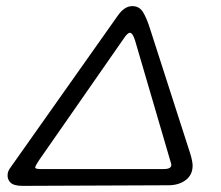

<svg xmlns="http://www.w3.org/2000/svg" viewBox="-20 -617 721 627"><path d="M5 -49Q6 -59 15 -71L364 -565Q386 -597 412 -597Q435 -597 447 -577.5Q459 -558 470 -523L602 -113Q609 -89 609 -76Q609 -46 586.5 -29Q564 -12 530 -12L54 -10Q25 -10 14 -21Q3 -32 5 -49ZM516 -65Q529 -65 535 -69.5Q541 -74 539 -82L421 -485Q413 -510 404 -510Q400 -510 394.5 -504.5Q389 -499 384 -491L107 -93Q95 -75 95 -70Q95 -65 112 -65Z"/></svg>

Font: Mali
Style: Italic
Weight: 400
Italic angle: -10°
Version: Version 1.000; ttfautohint (v1.6)